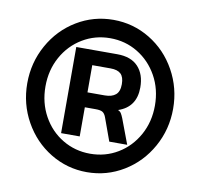

<svg xmlns="http://www.w3.org/2000/svg" viewBox="-75 -734 861 824"><g transform="rotate(10 355.0 -322.0)"><path d="M672.8 -321.9Q672.8 -411.9 630.2 -488.5Q587.6 -565.2 514.5 -609.5Q441.3 -653.8 354.8 -653.8Q268.7 -653.8 195.5 -609.5Q122.4 -565.2 79.8 -488.5Q37.2 -411.9 37.2 -321.9Q37.2 -232 79.8 -155.6Q122.4 -79.1 195.5 -34.6Q268.7 9.9 354.8 9.9Q441.3 9.9 514.5 -34.6Q587.6 -79.1 630.2 -155.6Q672.8 -232 672.8 -321.9ZM116.5 -321.9Q116.5 -393.2 148.2 -450.6Q179.9 -508 234.5 -540.9Q289 -573.8 354.8 -573.8Q421 -573.8 475.3 -540.9Q529.6 -508 561.6 -450.6Q593.5 -393.2 593.5 -321.9Q593.5 -251.2 561.6 -193.5Q529.6 -135.9 475.3 -103.2Q421 -70.5 354.8 -70.5Q289 -70.5 234.5 -103.2Q179.9 -135.9 148.2 -193.5Q116.5 -251.2 116.5 -321.9ZM298.5 -135.9V-262.9H345.6Q367 -262.9 376.2 -257.1Q385.3 -251.3 390.9 -236.4L427.4 -135.9H505.5L464.5 -244.8Q459.4 -257.6 454.8 -264.8Q450.3 -272 440.9 -276Q518.2 -302 518.2 -387.8Q518.2 -445.1 487.2 -478.2Q456.2 -511.3 396.1 -511.3H217.4V-135.9ZM298.5 -446.4H378.5Q408.8 -446.4 423.2 -432.7Q437.7 -418.9 437.7 -387.8Q437.7 -355.7 421.1 -341.8Q404.5 -327.9 373.4 -327.9H298.5Z"/></g></svg>

Font: Arad-VF Thin Dots1
Style: Regular
Weight: 100
Designer: Mohammad Darvishi
Version: Version 1.000;August 30, 2024;FontCreator 15.0.0.2992 64-bit